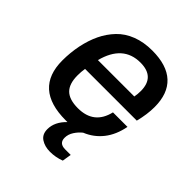

<svg xmlns="http://www.w3.org/2000/svg" viewBox="-200 -657 955 955"><g transform="rotate(45 277.0 -180.0)"><path d="M256.8 12.2Q34.2 12.2 34.2 -187Q34.2 -241.2 44.9 -294.9Q56.2 -348.6 76.7 -391.4Q97.2 -434.1 129.4 -467.8Q161.6 -501.5 209 -519.8Q256.3 -538.1 315.9 -538.1Q418.9 -538.1 470.9 -489.7Q522.9 -441.4 522.9 -347.2Q522.9 -295.9 507.8 -236.8H144Q140.1 -212.9 140.1 -188Q140.1 -128.4 168.2 -100.8Q196.3 -73.2 256.8 -73.2Q369.6 -73.2 395 -182.1H497.1Q484.4 -115.7 449.5 -71.5Q414.6 -27.3 361.8 -5.9Q342.8 8.8 328.4 31Q314 53.2 314 77.1Q314 116.2 356.9 116.2H396L388.2 164.1Q351.1 178.2 312 178.2Q274.9 178.2 249 161.1Q223.1 144 223.1 107.9Q223.1 56.2 269 12.2ZM158.2 -313H414.1Q418 -333 418 -355Q418 -454.1 316.9 -454.1Q194.8 -454.1 158.2 -313Z"/></g></svg>

Font: Archivo Medium
Style: Italic
Weight: 500
Italic angle: -10°
Designer: Hector Gatti
Foundry: Omnibus-Type
Version: Version 2.001